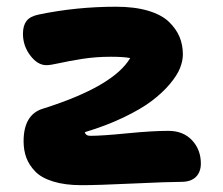

<svg xmlns="http://www.w3.org/2000/svg" viewBox="-20 -496 661 568"><path d="M49.8 -78.1Q49.8 -157.7 107.9 -174.8Q315.4 -240.2 365.2 -324.2Q346.2 -328.1 308.1 -328.1Q263.7 -328.1 223.4 -321.8Q183.1 -315.4 156 -309.3Q128.9 -303.2 117.2 -303.2Q91.3 -303.2 69.6 -331.8Q47.9 -360.4 47.9 -396Q47.9 -419.9 58.3 -433.8Q68.8 -447.8 95.2 -453.1Q206.1 -476.1 323.2 -476.1Q377.9 -476.1 417.7 -464.4Q457.5 -452.6 479.2 -431.9Q501 -411.1 511 -387.2Q521 -363.3 521 -335Q521 -315.9 512.5 -294.4Q503.9 -272.9 482.4 -247.3Q460.9 -221.7 429 -197.5Q397 -173.3 345.7 -148.7Q294.4 -124 231 -105Q233.4 -94.2 247.1 -94.2Q282.2 -94.2 356.4 -101.6Q430.7 -108.9 478 -108.9Q522 -108.9 548.1 -81.1Q574.2 -53.2 574.2 -12.2Q574.2 12.7 559.6 27.3Q544.9 42 516.1 42Q478 42 374 46.9Q270 51.8 221.2 51.8Q172.4 51.8 137.5 41Q102.5 30.3 84.2 11.2Q65.9 -7.8 57.9 -29.5Q49.8 -51.3 49.8 -78.1Z"/></svg>

Font: Shantell Sans Bouncy
Style: Bold
Weight: 700
Designer: Stephen Nixon, Anya Danilova, Shantell Martin
Foundry: Arrow Type
Version: Version 1.006;[9816181b4]